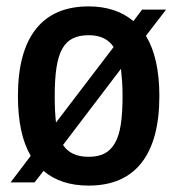

<svg xmlns="http://www.w3.org/2000/svg" viewBox="-20 -570 554 600"><path d="M76 -83Q36 -151 36 -270Q36 -408 92 -479Q148 -550 257 -550Q342 -550 397 -504L424 -540H499L436 -458Q478 -389 478 -270Q478 -132 422 -61Q366 10 257 10Q170 10 116 -36L88 0H13ZM257 -80Q286 -80 306 -90Q326 -100 339 -122.5Q352 -145 357.5 -181Q363 -217 363 -270Q363 -295 361.5 -316Q360 -337 358 -355L177 -117Q201 -80 257 -80ZM151 -270Q151 -246 152 -225Q153 -204 155 -187L335 -423Q311 -460 257 -460Q228 -460 207.5 -450Q187 -440 174.5 -417.5Q162 -395 156.5 -359Q151 -323 151 -270Z"/></svg>

Font: Encode Sans Compressed
Style: SemiBold
Weight: 600
Designer: Pablo Impallari, Andres Torresi
Foundry: Pablo Impallari, Andres Torresi
Version: Version 1.000; ttfautohint (v1.00) -l 8 -r 50 -G 200 -x 14 -